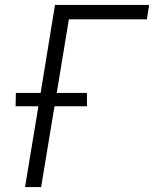

<svg xmlns="http://www.w3.org/2000/svg" viewBox="-20 -755 640 775"><path d="M81 0 135 -326H43L44 -380H144L202 -735H582L573 -677H258L209 -380H331V-326H200L146 0Z"/></svg>

Font: Iosevka Light Extended
Style: Italic
Weight: 300
Width: 7
Italic angle: -9°
Monospace: yes
Designer: Belleve Invis
Foundry: Belleve Invis
Version: Version 32.5.0; ttfautohint (v1.8.4)